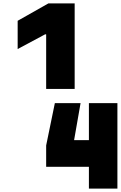

<svg xmlns="http://www.w3.org/2000/svg" viewBox="-20 -1020 707 1123"><path d="M666.7 83.3H500V-44.3H250V-169.3L300.8 -416.7H451.2L413.4 -200.5H500V-416.7H666.7ZM263 -1000H416.7V-500H250V-819H243.5L83.3 -733.1V-898.4Z"/></svg>

Font: TypoPRO Monoid
Style: Bold
Weight: 700
Width: 4
Monospace: yes
Designer: Andreas Larsen (@larsenwork)
Version: Version 0.61